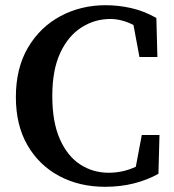

<svg xmlns="http://www.w3.org/2000/svg" viewBox="-20 -701 667 738"><path d="M384 17Q285 17 207.5 -24.5Q130 -66 85.5 -143Q41 -220 41 -328Q41 -439 87.5 -518Q134 -597 212.5 -639Q291 -681 386 -681Q435 -681 484 -670Q533 -659 581 -632L585 -482H516L493 -605Q448 -628 404 -628Q344 -628 293 -595.5Q242 -563 211.5 -497.5Q181 -432 181 -332Q181 -232 210 -166.5Q239 -101 288 -69Q337 -37 398 -37Q424 -37 450 -42.5Q476 -48 502 -60L525 -182H593L589 -33Q546 -9 494.5 4Q443 17 384 17Z"/></svg>

Font: Source Serif 4 Semibold
Style: Regular
Weight: 600
Designer: Frank Grießhammer
Foundry: Adobe
Version: Version 4.005;hotconv 1.1.0;makeotfexe 2.6.0